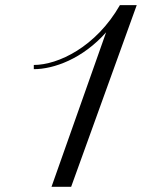

<svg xmlns="http://www.w3.org/2000/svg" viewBox="-20 -715 573 735"><path d="M252.4 0 503.4 -695.3H439C347.7 -535.6 202.6 -466.3 109.4 -466.3V-450.2C186 -450.2 296.9 -490.2 386.2 -591.3L177.2 0Z"/></svg>

Font: Petit Formal Script
Style: Regular
Weight: 400
Designer: Pablo Impallari, Brenda Gallo, Rodrigo Fuenzalida
Foundry: Pablo Impallari, Brenda Gallo, Rodrigo Fuenzalida
Version: Version 1.001